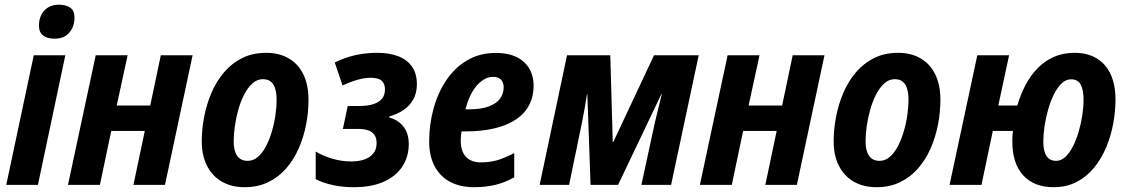

<svg xmlns="http://www.w3.org/2000/svg" viewBox="-20 -778 4747 808"><path d="M6.3 0 122.1 -545.4H254.9L139.6 0ZM209.5 -615.2Q179.7 -615.2 161.9 -628.4Q144 -641.6 144 -670.4Q144 -695.3 153.6 -715.1Q163.1 -734.9 182.1 -746.6Q201.2 -758.3 228.5 -758.3Q256.8 -758.3 275.1 -746.1Q293.5 -733.9 293.5 -704.1Q293.5 -666 271.7 -640.6Q250 -615.2 209.5 -615.2Z M266.1 0 382.8 -545.4H517.1L471.2 -334H612.3L656.7 -545.4H790.5L674.3 0H541.5L589.4 -227.1H448.2L400.4 0Z M1009.3 9.8Q954.6 9.8 914.1 -13.4Q873.5 -36.6 851.3 -80.1Q829.1 -123.5 829.1 -183.6Q829.1 -233.9 839.1 -286.1Q849.1 -338.4 869.6 -386.7Q890.1 -435.1 922.4 -473.1Q954.6 -511.2 998.8 -533.4Q1043 -555.7 1100.1 -555.7Q1155.3 -555.7 1195.3 -532.2Q1235.4 -508.8 1256.8 -464.6Q1278.3 -420.4 1278.3 -358.4Q1278.3 -306.6 1268.3 -254.4Q1258.3 -202.1 1237.5 -154.5Q1216.8 -106.9 1185.1 -70.1Q1153.3 -33.2 1109.4 -11.7Q1065.4 9.8 1009.3 9.8ZM1022.5 -101.1Q1045.4 -101.1 1064.5 -116.9Q1083.5 -132.8 1098.1 -160.2Q1112.8 -187.5 1123 -221.2Q1133.3 -254.9 1138.7 -290.5Q1144 -326.2 1144 -358.9Q1144 -384.8 1138.4 -404.1Q1132.8 -423.3 1120.1 -434.1Q1107.4 -444.8 1086.4 -444.8Q1062 -444.8 1042.2 -427Q1022.5 -409.2 1007.6 -380.1Q992.7 -351.1 982.9 -316.4Q973.1 -281.7 968.3 -246.8Q963.4 -211.9 963.4 -183.1Q963.4 -143.6 978 -122.3Q992.7 -101.1 1022.5 -101.1Z M1467.8 9.8Q1420.9 9.8 1379.2 0.5Q1337.4 -8.8 1308.6 -23.9V-140.1Q1340.8 -121.1 1379.4 -109.9Q1418 -98.6 1458.5 -98.6Q1490.2 -98.6 1514.2 -107.2Q1538.1 -115.7 1551.5 -132.8Q1564.9 -149.9 1564.9 -176.3Q1564.9 -205.6 1546.1 -220.5Q1527.3 -235.4 1488.8 -235.4H1422.9L1443.4 -332H1493.7Q1526.9 -332 1550.8 -339.6Q1574.7 -347.2 1587.4 -362.5Q1600.1 -377.9 1600.1 -401.4Q1600.1 -426.3 1585.9 -438.5Q1571.8 -450.7 1540 -450.7Q1513.7 -450.7 1483.4 -441.9Q1453.1 -433.1 1421.4 -418.5L1388.7 -515.1Q1432.6 -536.6 1476.3 -546.1Q1520 -555.7 1567.9 -555.7Q1618.2 -555.7 1655.5 -541.5Q1692.9 -527.3 1713.6 -498Q1734.4 -468.8 1734.4 -423.8Q1734.4 -386.7 1719.5 -359.9Q1704.6 -333 1678.7 -315.4Q1652.8 -297.9 1618.2 -287.6L1617.7 -283.7Q1655.8 -273.4 1678 -245.1Q1700.2 -216.8 1700.2 -171.9Q1700.2 -119.6 1674.1 -78.6Q1647.9 -37.6 1596.4 -13.9Q1544.9 9.8 1467.8 9.8Z M1974.6 9.8Q1917.5 9.8 1875.2 -12.2Q1833 -34.2 1809.6 -77.4Q1786.1 -120.6 1786.1 -183.1Q1786.1 -253.4 1804.2 -320.1Q1822.3 -386.7 1857.7 -439.7Q1893.1 -492.7 1945.6 -523.9Q1998 -555.2 2066.9 -555.2Q2143.1 -555.2 2184.3 -517.6Q2225.6 -480 2225.6 -417Q2225.6 -372.1 2207 -336.2Q2188.5 -300.3 2151.9 -275.6Q2115.2 -251 2061.8 -238Q2008.3 -225.1 1939 -225.1H1922.4Q1920.9 -215.3 1919.9 -206.1Q1918.9 -196.8 1918.9 -187.5Q1918.9 -141.6 1940.7 -118.2Q1962.4 -94.7 2003.4 -94.7Q2041 -94.7 2071.8 -103.5Q2102.5 -112.3 2144 -133.8V-31.7Q2105 -9.8 2064.2 0Q2023.4 9.8 1974.6 9.8ZM1939 -317.9H1951.7Q2005.4 -317.9 2037.8 -330.3Q2070.3 -342.8 2085 -363.8Q2099.6 -384.8 2099.6 -410.2Q2099.6 -431.6 2087.9 -443.1Q2076.2 -454.6 2054.2 -454.6Q2030.3 -454.6 2007.6 -437.7Q1984.9 -420.9 1967 -390.4Q1949.2 -359.9 1939 -317.9Z M2251 0 2366.2 -545.4H2548.3L2558.6 -180.7H2561L2732.4 -545.4H2920.4L2804.2 0H2679.2L2736.3 -263.7Q2744.1 -296.4 2751.5 -326.9Q2758.8 -357.4 2765.1 -381.8H2763.2L2581.1 0H2465.3L2451.7 -381.8H2450.2Q2445.3 -349.6 2440.4 -321.8Q2435.5 -293.9 2429.7 -265.1L2375 0Z M2925.3 0 3042 -545.4H3176.3L3130.4 -334H3271.5L3315.9 -545.4H3449.7L3333.5 0H3200.7L3248.5 -227.1H3107.4L3059.6 0Z M3668.5 9.8Q3613.8 9.8 3573.2 -13.4Q3532.7 -36.6 3510.5 -80.1Q3488.3 -123.5 3488.3 -183.6Q3488.3 -233.9 3498.3 -286.1Q3508.3 -338.4 3528.8 -386.7Q3549.3 -435.1 3581.5 -473.1Q3613.8 -511.2 3658 -533.4Q3702.1 -555.7 3759.3 -555.7Q3814.5 -555.7 3854.5 -532.2Q3894.5 -508.8 3916 -464.6Q3937.5 -420.4 3937.5 -358.4Q3937.5 -306.6 3927.5 -254.4Q3917.5 -202.1 3896.7 -154.5Q3876 -106.9 3844.2 -70.1Q3812.5 -33.2 3768.6 -11.7Q3724.6 9.8 3668.5 9.8ZM3681.6 -101.1Q3704.6 -101.1 3723.6 -116.9Q3742.7 -132.8 3757.3 -160.2Q3772 -187.5 3782.2 -221.2Q3792.5 -254.9 3797.9 -290.5Q3803.2 -326.2 3803.2 -358.9Q3803.2 -384.8 3797.6 -404.1Q3792 -423.3 3779.3 -434.1Q3766.6 -444.8 3745.6 -444.8Q3721.2 -444.8 3701.4 -427Q3681.6 -409.2 3666.7 -380.1Q3651.9 -351.1 3642.1 -316.4Q3632.3 -281.7 3627.4 -246.8Q3622.6 -211.9 3622.6 -183.1Q3622.6 -143.6 3637.2 -122.3Q3651.9 -101.1 3681.6 -101.1Z M4414.1 9.8Q4331.1 9.8 4285.6 -40.5Q4240.2 -90.8 4240.2 -182.1Q4240.2 -193.4 4240.7 -204.3Q4241.2 -215.3 4242.7 -227.1H4158.2L4110.4 0H3976.1L4092.8 -545.4H4226.6L4181.2 -334H4261.2Q4274.4 -379.9 4295.7 -420.2Q4316.9 -460.4 4346.7 -491Q4376.5 -521.5 4415 -538.6Q4453.6 -555.7 4501.5 -555.7Q4557.1 -555.7 4595.7 -532.2Q4634.3 -508.8 4654.3 -464.8Q4674.3 -420.9 4674.3 -359.4Q4674.3 -309.6 4664.8 -257.8Q4655.3 -206.1 4635.3 -158.2Q4615.2 -110.4 4584.5 -72.5Q4553.7 -34.7 4511.2 -12.5Q4468.8 9.8 4414.1 9.8ZM4424.8 -101.1Q4445.3 -101.1 4463.1 -117.4Q4481 -133.8 4495.1 -161.6Q4509.3 -189.5 4519.3 -223.4Q4529.3 -257.3 4534.7 -292.7Q4540 -328.1 4540 -359.4Q4540 -398.9 4528.1 -421.6Q4516.1 -444.3 4487.3 -444.3Q4465.3 -444.3 4447 -426.5Q4428.7 -408.7 4414.6 -379.6Q4400.4 -350.6 4390.6 -315.9Q4380.9 -281.2 4375.7 -246.3Q4370.6 -211.4 4370.6 -182.1Q4370.6 -142.1 4384 -121.6Q4397.5 -101.1 4424.8 -101.1Z"/></svg>

Font: Open Sans SemiCondensed
Style: Bold Italic
Weight: 700
Width: 4
Italic angle: -12°
Designer: Monotype Design Team
Foundry: Monotype Imaging Inc.
Version: Version 3.003